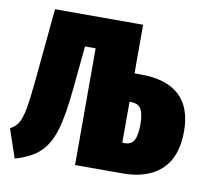

<svg xmlns="http://www.w3.org/2000/svg" viewBox="-88 -784 961 891"><g transform="rotate(10 392.5 -339.0)"><path d="M789 -241Q789 -121 724.5 -60.5Q660 0 541 0H318V-550H268L248 -345Q236 -218 214.5 -148Q193 -78 152 -40Q111 -2 37 19L-9 -116Q16 -129 29 -150Q42 -171 51 -217.5Q60 -264 69 -360L101 -697L102 -696H516V-467H546Q666 -467 727.5 -410.5Q789 -354 789 -241ZM584 -239Q584 -287 571 -310Q558 -333 521 -333H516V-140H527Q559 -140 571.5 -164Q584 -188 584 -239Z"/></g></svg>

Font: Fira Sans Extra Condensed Black
Style: Regular
Weight: 900
Width: 1
Designer: Carrois Corporate & Edenspiekermann AG
Foundry: Carrois Corporate GbR & Edenspiekermann AG
Version: Version 4.203